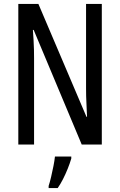

<svg xmlns="http://www.w3.org/2000/svg" viewBox="-20 -734 609 975"><path d="M497 0H395L151 -582H147Q149 -555 150.5 -529.5Q152 -504 152.5 -481.5Q153 -459 153 -438V0H73V-714H175L419 -141H422Q421 -171 419.5 -196.5Q418 -222 417.5 -244.5Q417 -267 417 -286V-714H497ZM342 71Q335 95 324 122.5Q313 150 300 175.5Q287 201 273 221H227V210Q233 192 239.5 164.5Q246 137 251.5 109Q257 81 259 61H342Z"/></svg>

Font: Noto Sans ExtraCondensed
Style: Regular
Weight: 400
Width: 2
Designer: Monotype Design Team
Foundry: Monotype Imaging Inc.
Version: Version 2.013